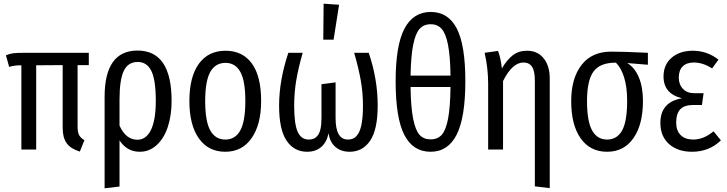

<svg xmlns="http://www.w3.org/2000/svg" viewBox="-20 -813 3952 1044"><path d="M462.9 -459H401.9V-126Q401.9 -94.2 410.2 -78.4Q418.5 -62.5 439 -50.8L414.1 11.2Q364.7 -3.9 342.8 -33.9Q320.8 -64 320.8 -117.2V-459L176.8 -458V0H96.2V-458Q56.6 -458 29.8 -449.2L12.2 -512.2Q32.2 -521 51.5 -523.4Q70.8 -525.9 112.8 -525.9H462.9Z M728 -538.1Q913.1 -538.1 913.1 -264.2Q913.1 -186 892.6 -123.5Q872.1 -61 832.3 -24.4Q792.5 12.2 739.7 12.2Q670.4 12.2 629.9 -49.8V201.2L548.8 210.9V-286.1Q548.8 -538.1 728 -538.1ZM727.1 -53.2Q774.9 -53.2 801 -106.9Q827.1 -160.6 827.1 -264.2Q827.1 -378.4 803 -427.2Q778.8 -476.1 729 -476.1Q675.8 -476.1 652.8 -427Q629.9 -377.9 629.9 -272V-129.9Q664.6 -53.2 727.1 -53.2Z M1206.1 -537.1Q1298.8 -537.1 1349.4 -468Q1399.9 -398.9 1399.9 -264.2Q1399.9 -135.7 1348.1 -61.8Q1296.4 12.2 1205.1 12.2Q1112.8 12.2 1061.3 -60.5Q1009.8 -133.3 1009.8 -263.2Q1009.8 -395.5 1061.3 -466.3Q1112.8 -537.1 1206.1 -537.1ZM1206.1 -471.2Q1151.4 -471.2 1123.5 -422.1Q1095.7 -373 1095.7 -263.2Q1095.7 -153.8 1123.3 -104Q1150.9 -54.2 1205.1 -54.2Q1259.3 -54.2 1286.6 -103.8Q1314 -153.3 1314 -264.2Q1314 -373.5 1286.6 -422.4Q1259.3 -471.2 1206.1 -471.2Z M1739.7 -793 1823.7 -787.1 1793.9 -597.2H1737.8ZM1984.9 -525.9Q2033.7 -383.3 2033.7 -238.8Q2033.7 -108.9 1992.9 -48.3Q1952.1 12.2 1880.9 12.2Q1834 12.2 1803.5 -14.4Q1772.9 -41 1766.6 -88.9Q1756.8 -40 1726.8 -13.9Q1696.8 12.2 1649.9 12.2Q1579.1 12.2 1538.3 -48.1Q1497.6 -108.4 1497.6 -238.8Q1497.6 -376 1547.9 -525.9H1626Q1601.6 -440.9 1590.6 -374.8Q1579.6 -308.6 1579.6 -237.8Q1579.6 -139.6 1598.4 -96.9Q1617.2 -54.2 1658.7 -54.2Q1674.8 -54.2 1686.5 -59.3Q1698.2 -64.5 1708 -76.9Q1717.8 -89.4 1722.9 -113Q1728 -136.7 1728 -170.9V-355L1804.7 -365.2V-170.9Q1804.7 -54.2 1871.6 -54.2Q1890.6 -54.2 1904.5 -62Q1918.5 -69.8 1929.9 -89.6Q1941.4 -109.4 1947.5 -146.7Q1953.6 -184.1 1953.6 -238.8Q1953.6 -308.1 1942.1 -373.5Q1930.7 -439 1905.8 -525.9Z M2322.3 -748Q2417 -748 2463.6 -658.2Q2510.3 -568.4 2510.3 -372.1Q2510.3 -173.8 2463.1 -80.8Q2416 12.2 2321.3 12.2Q2225.6 12.2 2178.5 -79.6Q2131.3 -171.4 2131.3 -371.1Q2131.3 -566.4 2179.2 -657.2Q2227.1 -748 2322.3 -748ZM2322.3 -681.2Q2284.2 -681.2 2261.7 -656.2Q2239.3 -631.3 2226.8 -570.1Q2214.4 -508.8 2212.4 -401.9H2429.7Q2428.2 -508.3 2416 -569.8Q2403.8 -631.3 2381.3 -656.2Q2358.9 -681.2 2322.3 -681.2ZM2321.3 -55.2Q2359.4 -55.2 2381.8 -79.8Q2404.3 -104.5 2416.3 -167Q2428.2 -229.5 2429.7 -339.8H2212.4Q2213.9 -230 2226.6 -166.7Q2239.3 -103.5 2261.7 -79.3Q2284.2 -55.2 2321.3 -55.2Z M2845.2 -537.1Q2902.8 -537.1 2936 -496.1Q2969.2 -455.1 2969.2 -386.2V210L2888.2 200.2V-375Q2888.2 -427.2 2872.8 -450.2Q2857.4 -473.1 2826.2 -473.1Q2765.6 -473.1 2715.3 -372.1V0H2634.3V-356.9Q2634.3 -441.9 2615.2 -525.9L2688 -536.1Q2702.6 -498.5 2709 -440.9Q2736.3 -487.8 2768.3 -512.5Q2800.3 -537.1 2845.2 -537.1Z M3502.9 -525.9V-460.9L3390.1 -470.2Q3430.2 -447.3 3453.1 -393.8Q3476.1 -340.3 3476.1 -264.2Q3476.1 -135.7 3424.3 -61.8Q3372.6 12.2 3281.2 12.2Q3189 12.2 3137.5 -60.5Q3085.9 -133.3 3085.9 -263.2Q3085.9 -386.7 3141.8 -459.5Q3197.8 -532.2 3303.2 -532.2Q3375 -532.2 3502.9 -525.9ZM3390.1 -264.2Q3390.1 -340.8 3373.3 -393.3Q3356.4 -445.8 3329.1 -472.2H3327.1Q3242.2 -472.2 3207 -423.8Q3171.9 -375.5 3171.9 -263.2Q3171.9 -153.8 3199.5 -104Q3227.1 -54.2 3281.2 -54.2Q3335.4 -54.2 3362.8 -103.8Q3390.1 -153.3 3390.1 -264.2Z M3747.1 -537.1Q3824.7 -537.1 3886.7 -488.8L3852.1 -440.9Q3802.7 -473.1 3752 -473.1Q3713.4 -473.1 3692.1 -451.9Q3670.9 -430.7 3670.9 -391.1Q3670.9 -353.5 3693.6 -329.8Q3716.3 -306.2 3754.9 -306.2H3805.7L3796.9 -242.2H3750Q3701.2 -242.2 3679 -218.8Q3656.7 -195.3 3656.7 -146Q3656.7 -102.5 3681.2 -78.4Q3705.6 -54.2 3750 -54.2Q3806.2 -54.2 3859.9 -99.1L3899.9 -49.8Q3836.4 12.2 3742.7 12.2Q3665.5 12.2 3618.2 -29.5Q3570.8 -71.3 3570.8 -145Q3570.8 -257.8 3688 -278.8Q3587.9 -303.2 3587.9 -397Q3587.9 -461.4 3632.1 -499.3Q3676.3 -537.1 3747.1 -537.1Z"/></svg>

Font: Fira Sans Compressed Book
Style: Regular
Weight: 350
Width: 1
Designer: Carrois Corporate & Edenspiekermann AG
Foundry: Carrois Corporate GbR & Edenspiekermann AG
Version: Version 4.203;PS 004.203;hotconv 1.0.88;makeotf.lib2.5.64775